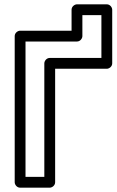

<svg xmlns="http://www.w3.org/2000/svg" viewBox="-20 -843 539 888"><path d="M361 -773H449V-575H210C194.9 -575 185 -560.7 185 -550V-25H98V-651H336C351.1 -651 361 -665.3 361 -676ZM336 -823C325.3 -823 311 -813.1 311 -798V-701H73C62.3 -701 48 -691.1 48 -676V0C48 10.7 57.9 25 73 25H210C220.7 25 235 15.1 235 0V-525H474C484.7 -525 499 -534.9 499 -550V-798C499 -808.7 489.1 -823 474 -823Z"/></svg>

Font: Fog Sans
Style: Outline
Weight: 700
Foundry: Intel Corporation
Version: Version 1.00